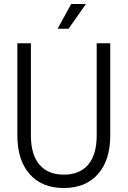

<svg xmlns="http://www.w3.org/2000/svg" viewBox="-20 -927 640 963"><path d="M300 16Q190 16 128.5 -54Q67 -124 67 -248V-710H135V-248Q135 -152 177.5 -101.5Q220 -51 300 -51Q380 -51 422.5 -101.5Q465 -152 465 -248V-710H533V-248Q533 -124 471.5 -54Q410 16 300 16ZM269 -783 337 -907H411L324 -783Z"/></svg>

Font: Geist Mono Light
Style: Regular
Weight: 300
Monospace: yes
Designer: Basement.studio, Andrés Briganti, Mateo Zaragoza
Foundry: Basement.studio, Vercel, Andrés Briganti, Guido Ferreyra, Mateo Zaragoza
Version: Version 1.500; ttfautohint (v1.8.4.7-5d5b)